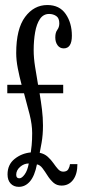

<svg xmlns="http://www.w3.org/2000/svg" viewBox="-20 -731 342 764"><path d="M55 12.5Q34.5 12.5 22.2 -0.8Q10 -14 10 -37Q10 -76 38 -98.5Q66 -121 102.5 -124.5Q104 -133 106 -153.2Q108 -173.5 108 -201.5Q108 -235 97.8 -275.8Q87.5 -316.5 75.5 -360H9V-393.5H66Q57 -427 50.8 -459.2Q44.5 -491.5 44.5 -520Q44.5 -616 79.8 -663.5Q115 -711 168.5 -711Q217 -711 241.5 -675.2Q266 -639.5 266 -589Q266 -538.5 233.5 -538.5Q218 -538.5 209 -551Q200 -563.5 200 -582Q200 -601.5 208 -612.2Q216 -623 216 -638Q216 -659 203.8 -667.2Q191.5 -675.5 175.5 -675.5Q152.5 -675.5 139 -655.5Q125.5 -635.5 119.8 -602.8Q114 -570 114 -531Q114 -501 119.5 -466Q125 -431 131.5 -393.5H231.5V-360H137.5Q143 -328 147 -295.5Q151 -263 151 -231.5Q151 -194 145.5 -163Q140 -132 138 -123Q157 -119 170 -107.2Q183 -95.5 192.5 -81.8Q202 -68 211 -58Q220 -48 231.5 -48Q246.5 -48 252 -58Q257.5 -68 258.5 -78H288Q288 -38 270.8 -15.2Q253.5 7.5 225 7.5Q205.5 7.5 192.2 -4.5Q179 -16.5 169 -32.5Q159 -48.5 149.2 -61.5Q139.5 -74.5 127 -77Q118 -31 99.2 -9.2Q80.5 12.5 55 12.5ZM57 -21.5Q67 -21.5 78.2 -37Q89.5 -52.5 94.5 -80.5Q75.5 -80.5 60 -67Q44.5 -53.5 44.5 -35.5Q44.5 -21.5 57 -21.5Z"/></svg>

Font: Imbue 10pt
Style: Regular
Weight: 400
Designer: Tyler Finck
Foundry: Etcetera Type Company
Version: Version 1.102; ttfautohint (v1.8.3)